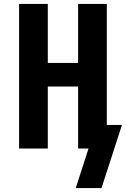

<svg xmlns="http://www.w3.org/2000/svg" viewBox="-20 -755 640 976"><path d="M365 201 430 0H377V-315H223V0H77V-735H223V-435H377V-735H523V-120H600L496 201Z"/></svg>

Font: Iosevka SS04 Heavy Extended
Style: Regular
Weight: 900
Width: 7
Monospace: yes
Designer: Belleve Invis
Foundry: Belleve Invis
Version: Version 19.0.0; ttfautohint (v1.8.4)